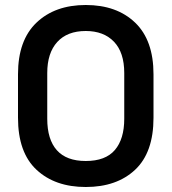

<svg xmlns="http://www.w3.org/2000/svg" viewBox="-20 -734 686 768"><path d="M323 14Q200 14 126 -55Q52 -124 52 -263V-437Q52 -573 126 -643.5Q200 -714 323 -714Q447 -714 520.5 -643.5Q594 -573 594 -437V-263Q594 -124 520.5 -55Q447 14 323 14ZM323 -90Q402 -90 439.5 -134Q477 -178 477 -259V-442Q477 -524 436 -567Q395 -610 323 -610Q249 -610 209 -566Q169 -522 169 -442V-259Q169 -176 207.5 -133Q246 -90 323 -90Z"/></svg>

Font: Space Grotesk SemiBold
Style: Regular
Weight: 600
Designer: Florian Karsten
Foundry: Florian Karsten
Version: Version 2.000